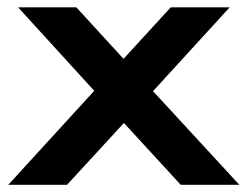

<svg xmlns="http://www.w3.org/2000/svg" viewBox="-20 -512 687 532"><path d="M616.3 -491.6 404 -259.4 643.1 0H480.7L323.3 -171.3L165.8 0H3L241.1 -260.4L30.2 -491.6H191.6L322.3 -349L453 -491.6Z"/></svg>

Font: AKL FREE 001
Style: Regular
Weight: 400
Designer: AKL
Foundry: AKL
Version: Version 1.00;August 10, 2024;FontCreator 13.0.0.2630 64-bit